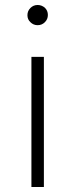

<svg xmlns="http://www.w3.org/2000/svg" viewBox="-20 -750 301 770"><path d="M106 0V-522H156V0ZM102 -661Q90 -672 90 -689Q90 -706 102 -718Q114 -730 131 -730Q147 -730 160 -719Q172 -707 172 -690Q172 -673 160 -661Q148 -649 131 -649Q114 -649 102 -661Z"/></svg>

Font: Montserrat Light Alt1
Style: Light
Weight: 500
Designer: Differentunic
Foundry: Julieta Ulanovsky
Version: 0.1